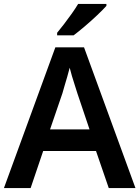

<svg xmlns="http://www.w3.org/2000/svg" viewBox="-20 -958 711 978"><path d="M534 0 469 -189H200L136 0H0L262 -717H408L670 0ZM374 -483Q370 -497 362 -521Q354 -545 346.5 -570.5Q339 -596 335 -613Q330 -593 322.5 -567Q315 -541 308 -518Q301 -495 298 -483L235 -299H436ZM522 -928Q506 -910 475.5 -881Q445 -852 412 -824Q379 -796 355 -778H271V-791Q286 -809 306 -835Q326 -861 345.5 -888.5Q365 -916 378 -938H522Z"/></svg>

Font: Noto Sans Tamil SemiBold
Style: Regular
Weight: 600
Designer: Jelle Bosma - Monotype Design Team
Foundry: Monotype Imaging Inc.
Version: Version 2.004; ttfautohint (v1.8.4.7-5d5b)